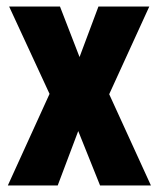

<svg xmlns="http://www.w3.org/2000/svg" viewBox="-20 -569 487 589"><path d="M132 -281 8 -549H164L224 -394L282 -549H438L315 -280L443 0H287L220 -167L157 0H4Z"/></svg>

Font: Noto Sans Sinhala ExtraCondensed ExtraBold
Style: Regular
Weight: 800
Width: 2
Designer: Jelle Bosma - Monotype Design Team
Foundry: Monotype Imaging Inc.
Version: Version 2.006; ttfautohint (v1.8.4.7-5d5b)